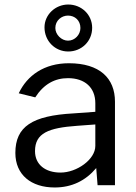

<svg xmlns="http://www.w3.org/2000/svg" viewBox="-20 -820 600 850"><path d="M222 10C298 10 359 -20 406 -76L412 0H489V-370C489 -474 421 -540 285 -540C176 -540 100 -486 63 -407L136 -389C174 -448 223 -474 281 -474C356 -474 402 -432 402 -363V-325L305 -318C123 -308 48 -260 48 -143C48 -46 118 10 222 10ZM248 -56C181 -56 135 -91 135 -151C135 -231 195 -254 321 -263L402 -269V-174C402 -114 320 -56 248 -56ZM388 -697C388 -755 341 -800 282 -800C225 -800 177 -755 177 -699C177 -638 224 -592 282 -592C341 -592 388 -637 388 -697ZM336 -696C336 -667 312 -640 281 -640C252 -640 225 -667 225 -696C225 -729 252 -751 281 -751C312 -751 336 -729 336 -696Z"/></svg>

Font: Cheyenne Sans
Style: Regular
Weight: 400
Designer: The Public Sans project authors (U.S. Web Design System), Libre Franklin designed by Pablo Impallari and Rodrigo Fuenzal
Foundry: The Cheyenne Sans Project Authors
Version: Version 2.007